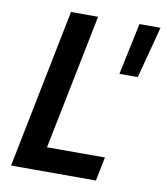

<svg xmlns="http://www.w3.org/2000/svg" viewBox="-81 -788 739 855"><g transform="rotate(10 288.0 -360.0)"><path d="M26.9 0 170.9 -719.7H293.5L170.4 -107.9H432.1L410.6 0ZM431.2 -485.8 480.5 -719.7H575.7L514.2 -485.8Z"/></g></svg>

Font: Reddit Sans SemiBold
Style: Italic
Weight: 600
Italic angle: -11.25°
Designer: Stephen Hutchings
Version: Version 1.013